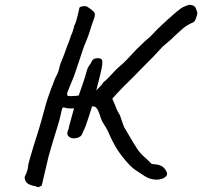

<svg xmlns="http://www.w3.org/2000/svg" viewBox="-20 -706 820 778"><path d="M774 -671Q775 -668 777.5 -661.5Q780 -655 780 -653Q778 -646 776 -637.5Q774 -629 769.5 -622Q765 -615 755 -612Q734 -602 717 -587Q700 -572 683 -556Q674 -546 662.5 -537Q651 -528 640 -518L599 -474Q587 -462 572.5 -447.5Q558 -433 545 -419.5Q532 -406 521 -395Q499 -374 477.5 -352Q456 -330 435 -306L443 -288Q448 -275 453 -263Q458 -251 465 -241Q467 -237 470 -227.5Q473 -218 476.5 -208Q480 -198 483 -191Q497 -168 510 -145Q523 -122 538 -100Q549 -84 564 -71Q579 -58 592 -44Q596 -41 600 -41Q604 -41 610 -40Q645 -37 656 -7Q659 1 654 7Q647 15 636.5 18.5Q626 22 614 22Q602 22 590 18.5Q578 15 567 8L535 -13Q525 -19 516 -27Q507 -35 498 -45Q470 -76 452.5 -104.5Q435 -133 417 -175Q410 -189 401.5 -201.5Q393 -214 388 -229Q386 -237 383.5 -243Q381 -249 378 -257Q374 -265 369.5 -270Q365 -275 353 -275Q345 -249 337.5 -226Q330 -203 325 -190Q316 -170 312 -161Q308 -152 292 -147Q271 -142 259 -152.5Q247 -163 258 -183Q258 -187 262 -201.5Q266 -216 271 -234.5Q276 -253 280 -267Q268 -266 257.5 -267Q247 -268 238 -271Q233 -270 231.5 -265Q230 -260 229 -255Q224 -229 214 -196.5Q204 -164 194 -131.5Q184 -99 177 -73L151 38Q151 40 150 41.5Q149 43 149 46Q140 52 135 52Q130 52 126 49.5Q122 47 116 47Q110 46 102.5 43Q95 40 90 36Q85 31 82.5 25.5Q80 20 80 12Q80 10 82 6Q88 -5 91 -16.5Q94 -28 95 -41Q98 -52 103 -70Q108 -88 114.5 -109Q121 -130 126.5 -147.5Q132 -165 135 -174Q142 -196 148 -218Q154 -240 160 -262Q166 -285 173 -306.5Q180 -328 188 -349Q193 -360 197 -372Q201 -384 207 -396Q212 -404 215.5 -414Q219 -424 221 -434Q222 -441 226.5 -451.5Q231 -462 236 -475Q241 -488 245 -499Q249 -510 251 -516Q256 -528 260 -539Q264 -550 268 -563Q271 -568 274 -577Q277 -586 279 -593.5Q281 -601 280 -600Q286 -611 289.5 -623.5Q293 -636 296 -648.5Q299 -661 301 -671Q301 -675 304 -677Q307 -679 313 -680Q321 -682 327 -681Q333 -680 339 -675Q360 -661 363.5 -653Q367 -645 359 -625Q351 -603 344.5 -581.5Q338 -560 329 -539Q321 -521 313.5 -498Q306 -475 298 -451L280 -398L253 -332Q252 -327 252 -324Q252 -321 253 -319Q257 -316 270.5 -316.5Q284 -317 299 -319Q308 -344 318 -374Q328 -404 332 -420Q335 -433 347 -448Q352 -460 357 -464.5Q362 -469 371 -470Q391 -472 394 -461Q397 -450 389 -416Q386 -402 381 -382.5Q376 -363 370 -340Q378 -348 386.5 -356.5Q395 -365 400 -374Q408 -379 418.5 -390Q429 -401 440 -413Q451 -425 460 -433Q480 -449 497.5 -468Q515 -487 533 -506Q548 -520 558 -530Q568 -540 579 -549Q590 -558 599.5 -568.5Q609 -579 620 -590Q639 -608 657.5 -625Q676 -642 695 -658Q704 -665 712.5 -671.5Q721 -678 733 -682Q738 -684 742.5 -685.5Q747 -687 753 -686Q770 -684 774 -671Z"/></svg>

Font: Caveat Medium
Style: Regular
Weight: 500
Designer: Pablo Impallari
Foundry: Pablo Impallari
Version: Version 2.000